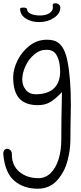

<svg xmlns="http://www.w3.org/2000/svg" viewBox="-20 -657 490 1165"><path d="M0 281Q-1 264 5.5 255Q12 246 23 246Q35 246 44 255.5Q53 265 52 281Q52 347 97.5 385.5Q143 424 214 424Q255 424 286.5 394Q318 364 335 310.5Q352 257 352 188Q352 67 355 -47L356 -98Q317 -57 285.5 -38Q254 -19 210 -19Q133 -19 96.5 -60.5Q60 -102 60 -188Q60 -237 86.5 -290.5Q113 -344 159.5 -380Q206 -416 265 -416Q285 -416 302 -412Q366 -398 388 -293Q410 -188 410 -21Q410 25 408 101L407 196Q407 253 389 320.5Q371 388 326 438Q281 488 208 488Q124 488 67.5 440.5Q11 393 0 281ZM345 -225Q345 -234 343 -256Q338 -302 319.5 -328.5Q301 -355 262 -355Q221 -355 187 -326Q153 -297 134 -254.5Q115 -212 115 -175Q115 -138 137 -111.5Q159 -85 195 -85Q269 -85 307 -120.5Q345 -156 345 -225ZM102 -604Q103 -611 123 -611Q131 -611 137.5 -608.5Q144 -606 144 -602Q144 -583 167 -573Q190 -563 222 -563Q257 -563 279 -576.5Q301 -590 301 -613Q301 -619 300 -622V-626Q300 -637 315 -637Q329 -637 337.5 -629.5Q346 -622 346 -612Q346 -574 307 -548.5Q268 -523 218 -523Q168 -523 135 -545.5Q102 -568 102 -604Z"/></svg>

Font: Indie Flower
Style: Regular
Weight: 400
Designer: Kimberly Geswein
Foundry: Kimberly Geswein
Version: Version 2.000